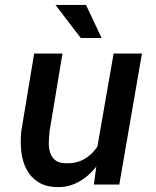

<svg xmlns="http://www.w3.org/2000/svg" viewBox="-20 -744 627 774"><path d="M368.2 -72.3Q353.5 -53.7 336.2 -38.3Q318.8 -22.9 299.3 -12Q279.8 -1 257.8 4.9Q235.8 10.7 211.4 10.3Q163.6 9.3 133.1 -10.7Q102.5 -30.8 86.2 -62.7Q69.8 -94.7 65.7 -134.8Q61.5 -174.8 65.9 -215.8L117.7 -528.3H231.9L179.7 -214.4Q177.2 -192.4 176.8 -169.7Q176.3 -147 182.1 -128.7Q188 -110.4 202.6 -98.4Q217.3 -86.4 245.1 -85.9Q286.6 -84.5 318.1 -101.8Q349.6 -119.1 372.6 -152.8L438 -528.3H552.2L460.9 0H358.4ZM389.6 -590.8H305.7L203.6 -724.1H326.7Z"/></svg>

Font: Roboto Mono Medium
Style: Italic
Weight: 500
Designer: Google
Version: Version 2.000985; 2015; ttfautohint (v1.3)